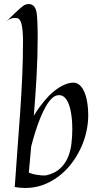

<svg xmlns="http://www.w3.org/2000/svg" viewBox="-20 -917 490 953"><path d="M105 16.1Q92.8 16.1 80.1 14.9Q67.4 13.7 53.2 11.2Q59.6 -86.9 66.9 -179.7Q74.2 -272.5 80.3 -361.8Q86.4 -451.2 90.3 -537.6Q94.2 -624 94.2 -710Q94.2 -766.1 87.4 -795.2Q80.6 -824.2 64.9 -827.1Q56.6 -828.6 47.9 -827.6Q40 -826.7 30.8 -823Q21.5 -819.3 12.2 -811Q34.2 -833 49.6 -847.7Q64.9 -862.3 74.7 -871.1Q86.4 -881.3 94.2 -887.2Q101.1 -892.6 108.6 -894.8Q116.2 -897 123 -897Q135.3 -897 145.3 -888.9Q155.3 -880.9 160.2 -861.8Q162.1 -854.5 163.3 -842Q164.6 -829.6 165.3 -813Q166 -796.4 166.5 -776.1Q167 -755.9 167 -733.9Q167 -632.8 161.4 -535.9Q155.8 -439 147.9 -342.8Q161.6 -365.2 175 -383.8Q188.5 -402.3 199.2 -415Q211.9 -430.2 223.1 -441.9Q257.8 -475.6 288.6 -491.2Q319.3 -506.8 342.8 -506.8Q359.4 -506.8 371.3 -497.8Q383.3 -488.8 391.6 -474.6Q399.9 -460.4 405.3 -442.6Q410.6 -424.8 413.3 -406.7Q416 -388.7 417 -372.3Q418 -356 418 -345.2Q418 -302.2 407.7 -258.8Q397.5 -215.3 377.9 -175.3Q358.4 -135.3 330.8 -100.3Q303.2 -65.4 268.3 -39.6Q233.4 -13.7 192.4 1.2Q151.4 16.1 105 16.1ZM123 -60.1Q142.1 -52.7 158.2 -50Q174.3 -47.4 186 -46.4Q199.7 -45.4 210.9 -46.9Q253.4 -57.1 278.8 -81.1Q304.2 -105 317.4 -136.7Q330.6 -168.5 334.7 -204.8Q338.9 -241.2 338.9 -276.9Q338.9 -288.6 338.1 -305.4Q337.4 -322.3 335 -341.1Q332.5 -359.9 328.1 -378.4Q323.7 -397 316.4 -411.6Q309.1 -426.3 298.3 -435.5Q287.6 -444.8 272.9 -444.8Q263.2 -444.8 253.9 -440.4Q244.6 -436 237.8 -429.2Q222.2 -414.1 207.8 -389.2Q193.4 -364.3 180.4 -332.5Q167.5 -300.8 156 -264.4Q144.5 -228 134.8 -189.9Z"/></svg>

Font: Quintessential
Style: Regular
Weight: 400
Designer: Astigmatic (AOETI)
Foundry: Astigmatic (AOETI)
Version: Version 1.000